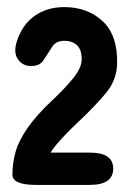

<svg xmlns="http://www.w3.org/2000/svg" viewBox="-20 -721 365 541"><path d="M81 -200Q15 -200 15 -229Q15 -262 24 -293.5Q33 -325 58 -361Q83 -397 130 -441Q160 -469 184.5 -498.5Q209 -528 210 -551Q211 -580 197.5 -593Q184 -606 161 -606Q140 -606 129 -592Q112 -566 102 -550.5Q92 -535 67 -535Q44 -535 30.5 -554Q17 -573 28 -606Q43 -652 78 -676.5Q113 -701 161 -701Q227 -701 269.5 -661Q312 -621 310 -541Q309 -495 277.5 -457.5Q246 -420 199 -376Q184 -362 167 -344.5Q150 -327 138 -312.5Q126 -298 123 -291H233Q299 -291 299 -246Q299 -200 233 -200Z"/></svg>

Font: Zen Maru Gothic Black
Style: Regular
Weight: 900
Designer: Yoshimichi Ohira
Foundry: Positype
Version: Version 1.001